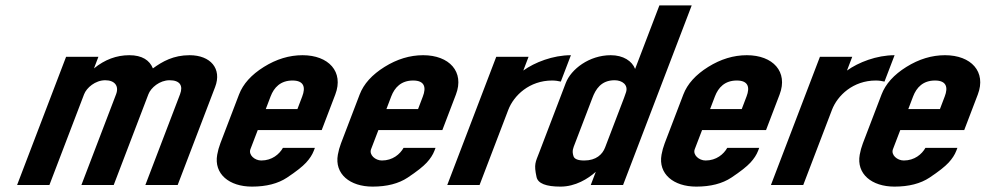

<svg xmlns="http://www.w3.org/2000/svg" viewBox="-20 -687 3704 713"><path d="M460.2 -482C412.7 -482 369 -465.7 329 -433L345.4 -476H225.4L43.5 0H163.5L292.3 -337C301.5 -361 333.8 -389 370.9 -389C406.1 -389 422.7 -367.5 411.1 -337L282.3 0H402.3L531.1 -337C540.2 -361 572.5 -389 609.7 -389C647.6 -389 661 -369.5 648.6 -337L519.8 0H639.8L778.9 -364C804.8 -431.9 762 -482 684 -482C624.3 -482 583.5 -459 547.8 -433C535.8 -463 508 -482 460.2 -482Z M950.2 -91C925.8 -91 901.9 -111.7 910 -133L937.2 -204H1174.7L1225.1 -336C1257.4 -420.6 1200.4 -482 1103.4 -482C1054.2 -482 1006.4 -467.5 959.9 -438.5C913.4 -409.5 882.6 -375.3 867.6 -336L798.4 -155C793.1 -141 789.1 -126.8 786.6 -112.5C773.8 -41 831.2 6 915.7 6C969 6 1012.4 -5.2 1046 -27.5C1079.5 -49.8 1103 -68.3 1116.6 -83C1130.1 -97.7 1139.6 -112.3 1145.2 -127L1149.4 -138H1030.7C1017.4 -114.3 990.1 -91 950.2 -91ZM1066.2 -388C1108.8 -388 1115.4 -362.8 1102.4 -329L1084.5 -282H967L984.9 -329C997.6 -362.2 1021.7 -388 1066.2 -388Z M1398.2 -91C1373.8 -91 1349.9 -111.7 1358 -133L1385.2 -204H1622.7L1673.1 -336C1705.4 -420.6 1648.4 -482 1551.4 -482C1502.2 -482 1454.4 -467.5 1407.9 -438.5C1361.4 -409.5 1330.6 -375.3 1315.6 -336L1246.4 -155C1241.1 -141 1237.1 -126.8 1234.6 -112.5C1221.8 -41 1279.2 6 1363.7 6C1417 6 1460.4 -5.2 1494 -27.5C1527.5 -49.8 1551 -68.3 1564.6 -83C1578.1 -97.7 1587.6 -112.3 1593.2 -127L1597.4 -138H1478.7C1465.4 -114.3 1438.1 -91 1398.2 -91ZM1514.2 -388C1556.8 -388 1563.4 -362.8 1550.4 -329L1532.5 -282H1415L1432.9 -329C1445.6 -362.2 1469.7 -388 1514.2 -388Z M2062.6 -384 2100.1 -482C2033.3 -482 1965.5 -455.4 1923.3 -425L1942.8 -476H1822.8L1640.9 0H1760.9L1867.5 -279C1888 -332.7 1946.2 -388 2030.4 -388C2041.9 -388 2053.3 -386.3 2062.6 -384Z M2248 -482C2168.1 -482 2100.6 -430 2081.1 -379L1982.9 -122C1968.3 -83.8 1962.1 -77.8 1972.5 -29.5C1977.7 -5.8 2007.3 6 2061.5 6C2116.8 6 2163.7 -23.1 2192.5 -49L2173.8 0H2293.8L2548.7 -667H2428.7L2338.5 -431C2327.4 -460.2 2294.6 -482 2248 -482ZM2304.8 -344.5C2302.5 -337.5 2300.1 -330.7 2297.6 -324L2226.9 -139C2217.3 -113.9 2194 -91 2149.8 -91C2126.5 -91 2113.1 -96.3 2109.7 -107C2103.1 -127.4 2108.9 -137.6 2114.7 -153L2180.1 -324C2191.8 -354.7 2211.7 -389 2262.4 -389C2290.7 -389 2313.6 -371.8 2304.8 -344.5Z M2600.2 -91C2575.8 -91 2551.9 -111.7 2560 -133L2587.2 -204H2824.7L2875.1 -336C2907.4 -420.6 2850.4 -482 2753.4 -482C2704.2 -482 2656.4 -467.5 2609.9 -438.5C2563.4 -409.5 2532.6 -375.3 2517.6 -336L2448.4 -155C2443.1 -141 2439.1 -126.8 2436.6 -112.5C2423.8 -41 2481.2 6 2565.7 6C2619 6 2662.4 -5.2 2696 -27.5C2729.5 -49.8 2753 -68.3 2766.6 -83C2780.1 -97.7 2789.6 -112.3 2795.2 -127L2799.4 -138H2680.7C2667.4 -114.3 2640.1 -91 2600.2 -91ZM2716.2 -388C2758.8 -388 2765.4 -362.8 2752.4 -329L2734.5 -282H2617L2634.9 -329C2647.6 -362.2 2671.7 -388 2716.2 -388Z M3264.6 -384 3302.1 -482C3235.3 -482 3167.5 -455.4 3125.3 -425L3144.8 -476H3024.8L2842.9 0H2962.9L3069.5 -279C3090 -332.7 3148.2 -388 3232.4 -388C3243.9 -388 3255.3 -386.3 3264.6 -384Z M3336.2 -91C3311.8 -91 3287.9 -111.7 3296 -133L3323.2 -204H3560.7L3611.1 -336C3643.4 -420.6 3586.4 -482 3489.4 -482C3440.2 -482 3392.4 -467.5 3345.9 -438.5C3299.4 -409.5 3268.6 -375.3 3253.6 -336L3184.4 -155C3179.1 -141 3175.1 -126.8 3172.6 -112.5C3159.8 -41 3217.2 6 3301.7 6C3355 6 3398.4 -5.2 3432 -27.5C3465.5 -49.8 3489 -68.3 3502.6 -83C3516.1 -97.7 3525.6 -112.3 3531.2 -127L3535.4 -138H3416.7C3403.4 -114.3 3376.1 -91 3336.2 -91ZM3452.2 -388C3494.8 -388 3501.4 -362.8 3488.4 -329L3470.5 -282H3353L3370.9 -329C3383.6 -362.2 3407.7 -388 3452.2 -388Z"/></svg>

Font: Din Kursivschrift
Style: Breit
Weight: 400
Version: Version 1.089